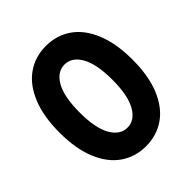

<svg xmlns="http://www.w3.org/2000/svg" viewBox="-228 -899 1160 1160"><g transform="rotate(-45 352.0 -318.5)"><path d="M664 -318Q664 -179 624 -83Q584 13 513.5 61.5Q443 110 352 110Q261 110 190.5 61.5Q120 13 80 -83Q40 -179 40 -318Q40 -457 80 -553.5Q120 -650 190.5 -698.5Q261 -747 352 -747Q443 -747 513.5 -698.5Q584 -650 624 -553.5Q664 -457 664 -318ZM212 -318Q212 -185 250.5 -117Q289 -49 352 -49Q415 -49 453.5 -117Q492 -185 492 -318Q492 -452 453.5 -520Q415 -588 352 -588Q289 -588 250.5 -520Q212 -452 212 -318Z"/></g></svg>

Font: Gmarket Sans TTF Bold
Style: Regular
Weight: 700
Designer: Creative Director : Sungho Lee; Art Director : Kiwoong Choi; Project Manager : Sori Yang, Jongwook Yoon; Font Designer :
Foundry: Sandoll Inc.
Version: Version 1.000;hotconv 1.0.109;makeotfexe 2.5.65596